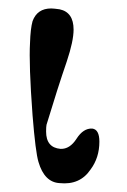

<svg xmlns="http://www.w3.org/2000/svg" viewBox="-20 -431 301 454"><path d="M194 -30Q169 7 121 2Q85 0 71 -48Q64 -71 57 -158Q48 -279 51 -330Q52 -363 57 -381Q68 -411 101 -411Q107 -411 121 -409Q154 -402 154 -361Q154 -334 138 -286Q116 -222 90 -136Q89 -131 89 -120Q89 -82 123 -79Q145 -78 161 -103Q177 -128 198 -127Q215 -125 215 -96Q215 -58 194 -30Z"/></svg>

Font: GFS Didot Classic
Style: Regular
Weight: 400
Designer: George D. Matthiopoulos
Foundry: George D. Matthiopoulos
Version: Version 1.000